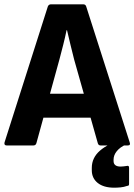

<svg xmlns="http://www.w3.org/2000/svg" viewBox="-22 -675 623 891"><path d="M9 0Q-4 0 -1 -14L200 -645Q204 -655 215 -655H364Q375 -655 378 -645L580 -14Q585 0 571 0H445Q435 0 432 -10L322 -399Q313 -434 305 -467.5Q297 -501 289 -535H287Q280 -501 271.5 -467.5Q263 -434 254 -400L147 -11Q144 0 133 0ZM159 -129 181 -240H393L416 -129ZM508 196Q459 196 431.5 174Q404 152 404 115V104Q404 57 442 24Q480 -9 549 -28L563 -14L562 -4Q535 8 520 26.5Q505 45 505 66V72Q505 98 538 98Q545 98 552 97Q559 96 567 95Q577 92 577 104V177Q577 183 575.5 185Q574 187 567 188Q553 193 537.5 194.5Q522 196 508 196Z"/></svg>

Font: Sofia Sans Semi Condensed ExtraBold
Style: Regular
Weight: 800
Designer: Botio Nikoltchev, Ani Petrova
Foundry: lettersoup
Version: Version 4.100